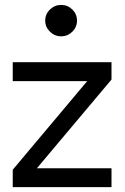

<svg xmlns="http://www.w3.org/2000/svg" viewBox="-20 -764 509 784"><path d="M32 -432.6H335.9L32 -70.8V0H435.3V-76.9H130.6L435.3 -439.2V-510H32ZM164.6 -679.9Q164.6 -653.6 184 -634.6Q203.4 -615.7 229.7 -615.7Q256.3 -615.7 275.4 -634.6Q294.4 -653.6 294.4 -679.9Q294.4 -706.5 275.4 -725.2Q256.3 -743.9 229.7 -743.9Q203.4 -743.9 184 -725.2Q164.6 -706.5 164.6 -679.9Z"/></svg>

Font: Estedad-FD-VF Thin
Style: Regular
Weight: 100
Designer: Amin Abedi
Version: Version 5.0